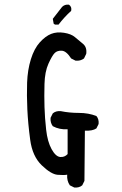

<svg xmlns="http://www.w3.org/2000/svg" viewBox="-20 -837 540 847"><path d="M307.6 -9.8 288.1 -19.5Q274.4 -39.1 276.4 -66.4Q262.7 -63.5 233.9 -65.9Q205.1 -68.4 164.1 -107.9Q123 -147.5 113.3 -219.7Q103.5 -292 100.6 -354.5Q97.7 -417 99.6 -472.7Q101.6 -528.3 116.2 -575.7Q130.9 -623 155.8 -650.4Q180.7 -677.7 205.6 -687.5Q230.5 -697.3 262.2 -692.4Q293.9 -687.5 310.5 -673.3Q327.1 -659.2 345.7 -644Q364.3 -628.9 360.4 -599.6L350.6 -579.1Q335 -567.4 313.5 -569.3L293.9 -579.1Q272.5 -612.3 252.4 -613.3Q232.4 -614.3 221.2 -603Q210 -591.8 193.8 -556.2Q177.7 -520.5 176.3 -466.8Q174.8 -413.1 176.3 -365.2Q177.7 -317.4 183.6 -264.6Q189.5 -211.9 207.5 -179.2Q225.6 -146.5 245.1 -144.5Q264.6 -142.6 278.3 -157.2V-266.6Q242.2 -264.6 212.9 -280.3Q201.2 -295.9 203.1 -317.4L212.9 -336.9Q226.6 -348.6 248 -346.7Q286.1 -338.9 328.1 -338.9Q370.1 -338.9 405.3 -325.2Q417 -311.5 415 -290L405.3 -270.5Q387.7 -258.8 354.5 -260.7L352.5 -39.1L342.8 -19.5Q329.1 -7.8 307.6 -9.8ZM222.7 -728.5 216.8 -732.4 212.9 -753.9 253.9 -806.6Q265.6 -818.4 284.2 -816.4Q297.9 -806.6 293.9 -789.1Q263.7 -761.7 238.3 -728.5Z"/></svg>

Font: JasonHandwriting1
Style: Regular
Weight: 400
Version: Version 1.48.20